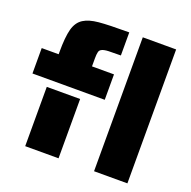

<svg xmlns="http://www.w3.org/2000/svg" viewBox="-131 -872 997 1001"><g transform="rotate(20 368.0 -371.5)"><path d="M18 -510H112V-521Q112 -606 124 -650Q136 -694 168 -714Q198 -733 251 -738Q304 -743 419 -743V-615Q367 -615 351 -614Q327 -613 314.5 -607Q302 -601 300 -589Q297 -577 297 -555V-510H419V-369H18ZM494 -743H679V0H494ZM112 -329H297V0H112Z"/></g></svg>

Font: Saira Stencil
Style: Regular
Weight: 400
Designer: Hector Gatti with collaboration of the Omnibus-Type team
Foundry: Omnibus-Type
Version: Version 1.003